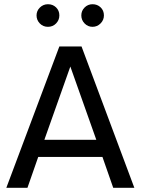

<svg xmlns="http://www.w3.org/2000/svg" viewBox="-20 -889 666 909"><path d="M472 -816Q472 -794 456 -778Q440 -762 418 -762Q396 -762 380.5 -778Q365 -794 365 -816Q365 -838 380.5 -853.5Q396 -869 418 -869Q441 -869 456.5 -854Q472 -839 472 -816ZM261 -816Q261 -794 245.5 -778Q230 -762 207 -762Q184 -762 168.5 -778Q153 -794 153 -816Q153 -838 169 -853.5Q185 -869 207 -869Q230 -869 245.5 -854Q261 -839 261 -816ZM190 -227H436L313 -574ZM10 0 261 -669H366L616 0H516L465 -146H161L110 0Z"/></svg>

Font: Atkinson Hyperlegible Pro
Style: Regular
Weight: 400
Designer: Elliott Scott, Megan Eiswerth, Linus Boman, Theodore Petrosky, Jacob Perez
Foundry: Braille Institute
Version: Version 1.5.1